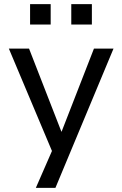

<svg xmlns="http://www.w3.org/2000/svg" viewBox="-20 -732 594 932"><path d="M154 180 247 -33V36L23 -496H121L278 -93H279L436 -496H531L249 180ZM326 -613V-712H426V-613ZM126 -613V-712H226V-613Z"/></svg>

Font: Nunito Sans 7pt
Style: Regular
Weight: 400
Designer: Vernon Adams
Foundry: Vernon Adams
Version: Version 3.101;gftools[0.9.27]